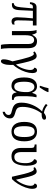

<svg xmlns="http://www.w3.org/2000/svg" viewBox="1533 -2369 1076 4182"><g transform="rotate(90 2071.0 -278.0)"><path d="M356 -113Q356 -176 364.5 -283.5Q373 -391 380 -456H215L202 -174Q198 -83 172 -41.5Q146 0 85 0H50V-42Q90 -42 110.5 -75.5Q131 -109 139 -195L163 -456H123Q75 -456 68 -392H29Q29 -455 55 -495.5Q81 -536 137 -536H535V-456H433Q430 -402 426.5 -300.5Q423 -199 423 -130Q423 -50 474 -50Q492 -50 514 -60V-15Q502 -5 483.5 1.5Q465 8 445 8Q403 8 379.5 -21.5Q356 -51 356 -113Z M939 58V-356Q939 -418 916 -450.5Q893 -483 853 -483Q796 -483 771.5 -434Q747 -385 747 -293V0H657V-340Q657 -472 633 -536H696Q721 -497 734 -442H738Q761 -489 793.5 -517.5Q826 -546 877 -546Q956 -546 993 -499Q1030 -452 1030 -350V70Q1030 111 1035 165.5Q1040 220 1047 240H958Q950 221 944.5 165Q939 109 939 58Z M1272 181Q1272 99 1317 -12Q1265 -247 1228 -362Q1191 -477 1155 -477Q1138 -477 1118 -464L1100 -493Q1120 -512 1147 -525.5Q1174 -539 1200 -539Q1239 -539 1266 -500Q1293 -461 1318.5 -369Q1344 -277 1384 -87Q1438 -147 1471 -238.5Q1504 -330 1504 -400Q1504 -473 1455 -486Q1455 -513 1470.5 -529.5Q1486 -546 1510 -546Q1544 -546 1558 -517.5Q1572 -489 1572 -445Q1572 -375 1545 -293.5Q1518 -212 1476.5 -141Q1435 -70 1393 -28Q1395 6 1395 29Q1395 119 1372.5 179.5Q1350 240 1314 240Q1272 240 1272 181Z M1667 -267Q1667 -407 1719 -476.5Q1771 -546 1861 -546Q1960 -546 1998 -441H2003Q2019 -497 2047 -536H2099Q2091 -504 2083.5 -444Q2076 -384 2076 -339V-138Q2076 -91 2094.5 -66.5Q2113 -42 2148 -42H2155V0H2087Q2007 0 1993 -101H1989Q1945 10 1848 10Q1758 10 1712.5 -57.5Q1667 -125 1667 -267ZM1986 -309V-348Q1975 -419 1945 -454Q1915 -489 1874 -489Q1816 -489 1788 -433Q1760 -377 1760 -266Q1760 -154 1784.5 -102Q1809 -50 1867 -50Q1930 -50 1958 -120.5Q1986 -191 1986 -309ZM1850 -621Q1886 -718 1901 -796H1986V-784Q1975 -750 1945 -698Q1915 -646 1886 -606H1850Z M2415 156Q2484 134 2484 74Q2484 53 2475 39.5Q2466 26 2443 16Q2420 6 2375 -4Q2294 -22 2255 -67.5Q2216 -113 2216 -206Q2216 -329 2266.5 -448Q2317 -567 2407 -658Q2367 -665 2323 -687Q2279 -709 2244 -740L2270 -776Q2302 -747 2348 -724Q2394 -701 2439 -697Q2496 -743 2541 -743Q2563 -743 2575 -734Q2587 -725 2587 -707Q2587 -650 2479 -647Q2468 -647 2452 -649Q2381 -559 2344.5 -449Q2308 -339 2308 -234Q2308 -179 2319.5 -148.5Q2331 -118 2358.5 -101.5Q2386 -85 2439 -71Q2499 -56 2529 -31Q2559 -6 2559 43Q2559 103 2521.5 147Q2484 191 2415 203Z M2635 -269Q2635 -546 2848 -546Q2948 -546 3003 -476Q3058 -406 3058 -269Q3058 10 2845 10Q2745 10 2690 -60.5Q2635 -131 2635 -269ZM2965 -269Q2965 -384 2937.5 -439Q2910 -494 2846 -494Q2782 -494 2755 -439Q2728 -384 2728 -269Q2728 -154 2755.5 -98Q2783 -42 2847 -42Q2910 -42 2937.5 -98Q2965 -154 2965 -269Z M3202 -200V-426Q3202 -467 3183 -481Q3164 -495 3128 -495H3126V-536H3292V-208Q3292 -131 3319 -91.5Q3346 -52 3398 -52Q3474 -52 3504 -116.5Q3534 -181 3534 -299Q3534 -377 3508.5 -424.5Q3483 -472 3448 -482Q3448 -511 3463 -527.5Q3478 -544 3501 -544Q3544 -544 3567 -479Q3590 -414 3590 -324Q3590 -175 3542.5 -82.5Q3495 10 3383 10Q3293 10 3247.5 -44.5Q3202 -99 3202 -200Z M3668 -478Q3652 -478 3638 -468L3621 -498Q3670 -539 3714 -539Q3752 -539 3778 -499.5Q3804 -460 3828 -371Q3852 -282 3894 -89Q3950 -151 3988.5 -243.5Q4027 -336 4027 -409Q4027 -477 3979 -492Q3979 -515 3993.5 -530.5Q4008 -546 4030 -546Q4064 -546 4078.5 -518Q4093 -490 4093 -446Q4093 -378 4063 -293.5Q4033 -209 3984.5 -131Q3936 -53 3881 0H3830Q3793 -169 3768 -268Q3743 -367 3718 -422.5Q3693 -478 3668 -478Z"/></g></svg>

Font: Noto Serif Narrow
Style: Regular
Weight: 400
Width: 4
Designer: Monotype Design Team
Foundry: Monotype Imaging Inc.
Version: Version 1.001